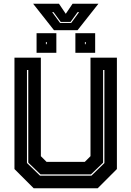

<svg xmlns="http://www.w3.org/2000/svg" viewBox="-20 -1009 704 1029"><path d="M160.5 0 57.5 -103V-700H199V-172L229.5 -141.5H434.5L465 -172V-700H606.5V-103L503.5 0ZM194.5 -67.5H470L539.5 -135V-634H532.5V-137L467.5 -74.5H197L131.5 -137.5V-634H124.5V-135.5ZM384 -726V-831H490V-726ZM176 -726V-831H282V-726ZM226 -772H230.5V-784H226ZM435 -772H439.5V-784H435ZM269.5 -847 157.5 -989H296L332.5 -935L369 -989H507.5L395.5 -847ZM302 -886H361.5L404 -944H396L358 -891.5H305.5L267 -944H259.5Z"/></svg>

Font: Tourney ExtraBold
Style: Regular
Weight: 800
Designer: Tyler Finck
Foundry: Etcetera Type Co
Version: Version 1.015